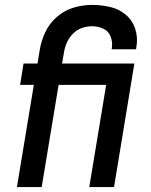

<svg xmlns="http://www.w3.org/2000/svg" viewBox="-20 -763 616 783"><path d="M49 0H150L219 -417H413L344 0H445L528 -504H233L240 -544Q243 -566 251.5 -586.5Q260 -607 276 -624Q292 -641 313 -648.5Q334 -656 355 -656Q380 -656 401.5 -646Q423 -636 431.5 -613Q440 -590 436 -566Q436 -564 435 -562H535Q536 -566 536 -570Q543 -608 532 -643.5Q521 -679 493.5 -702.5Q466 -726 429.5 -734.5Q393 -743 355 -743Q318 -743 280.5 -732Q243 -721 212 -694Q181 -667 164.5 -631.5Q148 -596 142 -559L133 -504H76L62 -417H118Z"/></svg>

Font: Iosevka Sparkle Medium Oblique
Style: Regular
Weight: 500
Italic angle: -9°
Designer: Belleve Invis
Foundry: Belleve Invis
Version: Version 4.5.0; ttfautohint (v1.8.3)